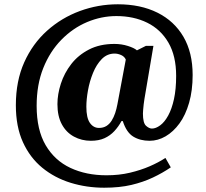

<svg xmlns="http://www.w3.org/2000/svg" viewBox="-20 -734 961 896"><path d="M466 142Q384 142 309.5 119Q235 96 177.5 49Q120 2 87 -70.5Q54 -143 54 -243Q54 -356 93 -443Q132 -530 199.5 -590.5Q267 -651 352.5 -682.5Q438 -714 530 -714Q636 -714 714.5 -675Q793 -636 836 -562.5Q879 -489 879 -384Q879 -312 862.5 -254.5Q846 -197 817.5 -158Q789 -119 753 -98Q717 -77 678 -77Q634 -77 602 -96.5Q570 -116 553 -169H547Q533 -143 513.5 -122Q494 -101 467.5 -89Q441 -77 404 -77Q361 -77 325 -96.5Q289 -116 268.5 -154Q248 -192 248 -248Q248 -294 264 -343.5Q280 -393 312.5 -435Q345 -477 395.5 -503Q446 -529 514 -529Q547 -529 577 -519.5Q607 -510 619 -499L661 -520H696L654 -272Q652 -261 650.5 -247Q649 -233 648 -221.5Q647 -210 647 -204Q647 -160 661.5 -147Q676 -134 689 -134Q707 -134 727.5 -149Q748 -164 765 -195Q782 -226 792 -272Q802 -318 802 -380Q802 -473 766 -535Q730 -597 667 -628Q604 -659 523 -659Q453 -659 386.5 -631Q320 -603 266.5 -548.5Q213 -494 182 -416.5Q151 -339 151 -240Q151 -128 193 -56.5Q235 15 308.5 49.5Q382 84 477 84Q536 84 586.5 72Q637 60 678.5 42Q720 24 752 3L777 47Q739 73 693.5 94.5Q648 116 593 129Q538 142 466 142ZM442 -137Q462 -137 476.5 -146Q491 -155 501 -171Q511 -187 517.5 -206.5Q524 -226 528 -248L567 -456Q561 -470 545.5 -477Q530 -484 515 -484Q480 -484 455 -458.5Q430 -433 414 -393.5Q398 -354 390.5 -312Q383 -270 383 -236Q383 -184 399.5 -160.5Q416 -137 442 -137Z"/></svg>

Font: Noto Serif Ethiopic ExtraBold
Style: Regular
Weight: 800
Version: Version 2.102